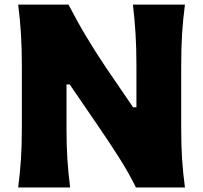

<svg xmlns="http://www.w3.org/2000/svg" viewBox="-20 -830 898 850"><path d="M60.5 0Q68.8 -64.9 72.8 -125.7Q76.7 -186.5 76.7 -263.2V-538.6Q76.7 -617.7 72.8 -680.4Q68.8 -743.2 60.5 -809.6H283.2Q323.7 -731.4 364 -664.6Q404.3 -597.7 450.2 -529.3L569.3 -355H584V-538.6Q584 -617.7 580.1 -680.4Q576.2 -743.2 568.4 -809.6H798.8Q790 -743.2 786.1 -680.4Q782.2 -617.7 782.2 -538.6V-263.2Q782.2 -186.5 786.1 -125.7Q790 -64.9 798.8 0H582Q548.8 -66.9 506.8 -132.8Q464.8 -198.7 409.7 -279.3L288.6 -456.1H274.4V-263.2Q274.4 -186.5 278.3 -125.7Q282.2 -64.9 290.5 0Z"/></svg>

Font: Pinar-DS4-FD ExtraBold
Style: Regular
Weight: 800
Designer: Amin Abedi
Version: Version 3.000